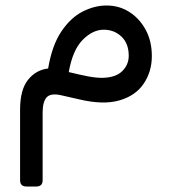

<svg xmlns="http://www.w3.org/2000/svg" viewBox="-20 -373 622 698"><path d="M76 305Q53 305 53 282V26Q53 -47 82 -83Q111 -119 155 -124Q169 -208 203 -258.5Q237 -309 280.5 -331Q324 -353 367 -353Q414 -353 451 -329Q488 -305 510 -264Q532 -223 532 -169Q532 -113 502.5 -69Q473 -25 414 -8Q355 9 267 -12L201 -27Q164 -35 149.5 -19Q135 -3 135 36V282Q135 305 112 305ZM352 -90Q401 -91 424.5 -114.5Q448 -138 448 -170Q448 -215 421.5 -240Q395 -265 357 -265Q317 -265 280.5 -228Q244 -191 230 -111Q271 -101 299.5 -95.5Q328 -90 352 -90Z"/></svg>

Font: RubikRegular
Style: Regular
Weight: 400
Designer: Hubert and Fischer
Foundry: Hubert and Fischer
Version: Version 2.300;gftools[0.9.30]